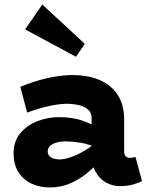

<svg xmlns="http://www.w3.org/2000/svg" viewBox="-20 -815 655 849"><path d="M510 8Q477 8 448.5 -8Q420 -24 402.5 -55.5Q385 -87 385 -132V-295Q385 -316 370.5 -329.5Q356 -343 331 -349.5Q306 -356 276 -356Q242 -356 196 -346Q150 -336 100 -317L70 -431Q130 -456 189 -469.5Q248 -483 298 -483Q376 -483 427.5 -458Q479 -433 504 -389.5Q529 -346 529 -288V-146Q529 -130 536.5 -123.5Q544 -117 554 -117Q562 -117 568.5 -118.5Q575 -120 579 -121L608 -14Q595 -7 569 0.5Q543 8 510 8ZM200 14Q157 14 120.5 -2.5Q84 -19 62 -53Q40 -87 40 -139Q41 -193 71.5 -228Q102 -263 147.5 -280Q193 -297 239 -297Q301 -297 343 -282Q385 -267 428 -244V-152Q376 -178 336 -184Q296 -190 270 -190Q249 -190 231 -185Q213 -180 202 -170.5Q191 -161 191 -145Q191 -133 198.5 -125Q206 -117 218.5 -113.5Q231 -110 245 -110Q262 -110 290.5 -119Q319 -128 354.5 -149Q390 -170 428 -206L425 -108Q391 -69 354.5 -41.5Q318 -14 280 0Q242 14 200 14ZM316 -564 91 -685 167 -795 355 -621Z"/></svg>

Font: BioRhyme ExtraBold
Style: Regular
Weight: 800
Designer: Aoife Mooney
Foundry: Aoife Mooney Type
Version: Version 1.600;gftools[0.9.33]